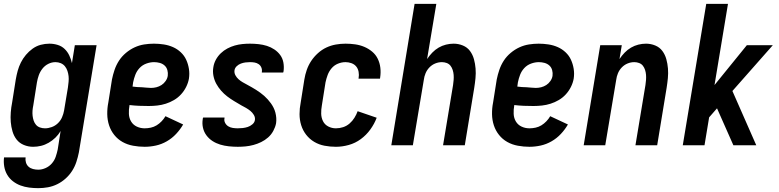

<svg xmlns="http://www.w3.org/2000/svg" viewBox="-31 -755 4051 998"><path d="M168 223Q144 223 120.5 220Q97 217 75.5 209Q54 201 36 187Q18 173 6.5 153.5Q-5 134 -9 110.5Q-13 87 -10 63H102Q100 77 104 90Q108 103 117.5 111.5Q127 120 140.5 123.5Q154 127 168 127Q187 127 206 118.5Q225 110 238.5 94.5Q252 79 258.5 60Q265 41 269 22L284 -74Q273 -55 257 -39.5Q241 -24 222 -13Q203 -2 182.5 3Q162 8 141 8Q116 8 93 -1.5Q70 -11 55.5 -29.5Q41 -48 34 -72Q27 -96 25 -120.5Q23 -145 25 -171Q27 -197 32 -222L51 -342Q55 -365 61 -387Q67 -409 77.5 -430Q88 -451 103.5 -469.5Q119 -488 138.5 -502Q158 -516 180.5 -522Q203 -528 226 -528Q248 -528 269 -521.5Q290 -515 305 -500.5Q320 -486 329 -467Q338 -448 343 -427L358 -520H471L379 37Q374 62 366 86.5Q358 111 344 133Q330 155 310 173Q290 191 266.5 202.5Q243 214 218 218.5Q193 223 168 223ZM203 -88Q220 -88 238 -94.5Q256 -101 270 -114.5Q284 -128 291.5 -145.5Q299 -163 302 -180L322 -300Q324 -315 325.5 -330Q327 -345 325.5 -359Q324 -373 319.5 -386.5Q315 -400 306.5 -410.5Q298 -421 285 -426.5Q272 -432 257 -432Q238 -432 220 -423Q202 -414 189.5 -398Q177 -382 170.5 -363.5Q164 -345 161 -327L142 -207Q139 -193 138 -179.5Q137 -166 138.5 -153Q140 -140 144 -128Q148 -116 156 -106.5Q164 -97 176.5 -92.5Q189 -88 203 -88Z M721 8Q691 8 661 2.5Q631 -3 606 -17Q581 -31 563 -53.5Q545 -76 536 -103.5Q527 -131 526.5 -161.5Q526 -192 532 -222L551 -342Q556 -367 564.5 -392Q573 -417 587.5 -439.5Q602 -462 623.5 -480Q645 -498 669 -509Q693 -520 718.5 -524Q744 -528 769 -528Q795 -528 820.5 -524Q846 -520 868.5 -510Q891 -500 909 -483Q927 -466 937 -444Q947 -422 951 -397Q955 -372 951 -346Q947 -324 936.5 -303Q926 -282 910 -264.5Q894 -247 873.5 -235Q853 -223 831 -216Q809 -209 786.5 -206.5Q764 -204 742 -204Q717 -204 692 -205Q667 -206 642 -209V-207Q638 -185 639 -163Q640 -141 650.5 -123.5Q661 -106 680 -97Q699 -88 721 -88Q737 -88 753 -91.5Q769 -95 783 -103.5Q797 -112 809 -124.5Q821 -137 829 -151L921 -108Q906 -82 884.5 -59Q863 -36 836 -20.5Q809 -5 779.5 1.5Q750 8 721 8ZM754 -298Q768 -298 782 -301.5Q796 -305 808.5 -313Q821 -321 830 -334Q839 -347 841 -361Q843 -376 839 -390.5Q835 -405 824.5 -414.5Q814 -424 799.5 -428Q785 -432 770 -432Q750 -432 729.5 -424.5Q709 -417 694.5 -401.5Q680 -386 672.5 -366.5Q665 -347 661 -327L658 -305Q670 -303 682 -302.5Q694 -302 706 -301.5Q718 -301 730 -299.5Q742 -298 754 -298Z M1205 8Q1182 8 1158.5 5.5Q1135 3 1113.5 -3.5Q1092 -10 1073.5 -22Q1055 -34 1042 -51.5Q1029 -69 1024 -91Q1019 -113 1023 -137Q1023 -139 1023.5 -140.5Q1024 -142 1025 -144H1136Q1136 -143 1136 -142.5Q1136 -142 1136 -141Q1133 -128 1139 -116.5Q1145 -105 1155.5 -98.5Q1166 -92 1179 -90Q1192 -88 1205 -88Q1218 -88 1231 -89.5Q1244 -91 1256.5 -95Q1269 -99 1280.5 -108.5Q1292 -118 1294 -131Q1296 -145 1288.5 -157.5Q1281 -170 1270.5 -178.5Q1260 -187 1248 -194Q1236 -201 1224 -207Q1205 -218 1186 -229.5Q1167 -241 1150 -254Q1133 -267 1118.5 -283.5Q1104 -300 1093.5 -319Q1083 -338 1078.5 -360.5Q1074 -383 1078 -406Q1081 -426 1091 -444.5Q1101 -463 1116.5 -478Q1132 -493 1151 -503Q1170 -513 1189.5 -518.5Q1209 -524 1229 -526Q1249 -528 1268 -528Q1291 -528 1313.5 -525.5Q1336 -523 1356.5 -516.5Q1377 -510 1395 -498Q1413 -486 1425.5 -469Q1438 -452 1442 -430Q1446 -408 1443 -385Q1442 -383 1442 -381.5Q1442 -380 1441 -378H1330Q1330 -379 1330 -379.5Q1330 -380 1330 -381Q1332 -393 1327.5 -404Q1323 -415 1313.5 -421.5Q1304 -428 1292.5 -430Q1281 -432 1268 -432Q1257 -432 1245 -430.5Q1233 -429 1221 -424.5Q1209 -420 1199.5 -411Q1190 -402 1188 -390Q1186 -376 1192.5 -364Q1199 -352 1209 -343Q1219 -334 1230.5 -327.5Q1242 -321 1254 -314.5Q1266 -308 1277.5 -301.5Q1289 -295 1300 -288Q1311 -281 1322 -273Q1333 -265 1342.5 -256.5Q1352 -248 1361 -238Q1370 -228 1377.5 -217.5Q1385 -207 1391 -195Q1397 -183 1400.5 -169.5Q1404 -156 1405 -142Q1406 -128 1404 -114Q1400 -94 1389.5 -74.5Q1379 -55 1362.5 -40.5Q1346 -26 1326.5 -16.5Q1307 -7 1286.5 -1.5Q1266 4 1245.5 6Q1225 8 1205 8Z M1715 8Q1685 8 1656 2.5Q1627 -3 1602.5 -17.5Q1578 -32 1560.5 -54.5Q1543 -77 1534.5 -104.5Q1526 -132 1526 -162Q1526 -192 1532 -222L1551 -342Q1555 -367 1563.5 -391.5Q1572 -416 1586.5 -438Q1601 -460 1621.5 -478.5Q1642 -497 1665.5 -508Q1689 -519 1714.5 -523.5Q1740 -528 1765 -528Q1790 -528 1815 -524.5Q1840 -521 1862.5 -511.5Q1885 -502 1903.5 -486.5Q1922 -471 1932.5 -449.5Q1943 -428 1946 -403Q1949 -378 1945 -352Q1945 -350 1944.5 -348.5Q1944 -347 1944 -346H1832Q1833 -347 1833 -347.5Q1833 -348 1833 -349Q1836 -365 1833 -381.5Q1830 -398 1820.5 -409.5Q1811 -421 1796 -426.5Q1781 -432 1765 -432Q1745 -432 1725.5 -424Q1706 -416 1692.5 -400Q1679 -384 1672 -365Q1665 -346 1661 -327L1642 -207Q1638 -185 1638.5 -164Q1639 -143 1648 -125Q1657 -107 1675.5 -97.5Q1694 -88 1715 -88Q1734 -88 1752.5 -94Q1771 -100 1786 -113Q1801 -126 1811.5 -143Q1822 -160 1828 -177L1927 -143Q1915 -111 1894 -82Q1873 -53 1844.5 -32Q1816 -11 1782 -1.5Q1748 8 1715 8Z M2003 0 2124 -735H2237L2189 -448Q2201 -466 2216 -481.5Q2231 -497 2249 -507.5Q2267 -518 2287 -523Q2307 -528 2327 -528Q2352 -528 2375 -518.5Q2398 -509 2412 -490Q2426 -471 2432.5 -447.5Q2439 -424 2441 -399Q2443 -374 2440.5 -348.5Q2438 -323 2434 -298L2385 0H2272L2324 -313Q2326 -327 2327 -340Q2328 -353 2327 -366Q2326 -379 2322 -391.5Q2318 -404 2310.5 -413.5Q2303 -423 2291 -427.5Q2279 -432 2266 -432Q2248 -432 2231 -425Q2214 -418 2201 -404.5Q2188 -391 2181 -374Q2174 -357 2172 -340L2115 0Z M2721 8Q2691 8 2661 2.5Q2631 -3 2606 -17Q2581 -31 2563 -53.5Q2545 -76 2536 -103.5Q2527 -131 2526.5 -161.5Q2526 -192 2532 -222L2551 -342Q2556 -367 2564.5 -392Q2573 -417 2587.5 -439.5Q2602 -462 2623.5 -480Q2645 -498 2669 -509Q2693 -520 2718.5 -524Q2744 -528 2769 -528Q2795 -528 2820.5 -524Q2846 -520 2868.5 -510Q2891 -500 2909 -483Q2927 -466 2937 -444Q2947 -422 2951 -397Q2955 -372 2951 -346Q2947 -324 2936.5 -303Q2926 -282 2910 -264.5Q2894 -247 2873.5 -235Q2853 -223 2831 -216Q2809 -209 2786.5 -206.5Q2764 -204 2742 -204Q2717 -204 2692 -205Q2667 -206 2642 -209V-207Q2638 -185 2639 -163Q2640 -141 2650.5 -123.5Q2661 -106 2680 -97Q2699 -88 2721 -88Q2737 -88 2753 -91.5Q2769 -95 2783 -103.5Q2797 -112 2809 -124.5Q2821 -137 2829 -151L2921 -108Q2906 -82 2884.5 -59Q2863 -36 2836 -20.5Q2809 -5 2779.5 1.5Q2750 8 2721 8ZM2754 -298Q2768 -298 2782 -301.5Q2796 -305 2808.5 -313Q2821 -321 2830 -334Q2839 -347 2841 -361Q2843 -376 2839 -390.5Q2835 -405 2824.5 -414.5Q2814 -424 2799.5 -428Q2785 -432 2770 -432Q2750 -432 2729.5 -424.5Q2709 -417 2694.5 -401.5Q2680 -386 2672.5 -366.5Q2665 -347 2661 -327L2658 -305Q2670 -303 2682 -302.5Q2694 -302 2706 -301.5Q2718 -301 2730 -299.5Q2742 -298 2754 -298Z M3003 0 3089 -520H3201L3189 -448Q3201 -466 3216 -481.5Q3231 -497 3249 -507.5Q3267 -518 3287 -523Q3307 -528 3327 -528Q3352 -528 3375 -518.5Q3398 -509 3412 -490Q3426 -471 3432.5 -447.5Q3439 -424 3441 -399Q3443 -374 3440.5 -348.5Q3438 -323 3434 -298L3385 0H3272L3324 -313Q3326 -327 3327 -340Q3328 -353 3327 -366Q3326 -379 3322 -391.5Q3318 -404 3310.5 -413.5Q3303 -423 3291 -427.5Q3279 -432 3266 -432Q3248 -432 3231 -425Q3214 -418 3201 -404.5Q3188 -391 3181 -374Q3174 -357 3172 -340L3115 0Z M3518 0 3640 -735H3753L3683 -313L3851 -520H3986L3776 -282L3900 0H3781L3696 -192L3655 -145L3631 0Z"/></svg>

Font: Iosevka SS04
Style: Bold Italic
Weight: 700
Italic angle: -9°
Monospace: yes
Designer: Belleve Invis
Foundry: Belleve Invis
Version: Version 19.0.0; ttfautohint (v1.8.4)